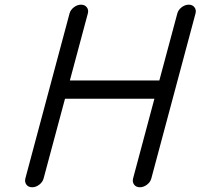

<svg xmlns="http://www.w3.org/2000/svg" viewBox="-20 -789 845 809"><path d="M727.1 -732.2Q731 -747.3 745.2 -758.3Q759.5 -769.3 775.4 -769.3Q791 -769.3 799.4 -758.3Q807.9 -747.3 803.7 -731.9L617.7 -37.4Q613.8 -22 599.5 -11Q585.2 0 569.3 0Q553.5 0 545.2 -11Q536.9 -22 540.8 -37.4L630.6 -373H253.9L163.8 -37.4Q159.9 -22 145.6 -11Q131.3 0 115.5 0Q99.6 0 91.3 -11Q83 -22 86.9 -37.4L272.9 -731.9Q276.9 -747.3 291.3 -758.3Q305.7 -769.3 321.5 -769.3Q337.2 -769.3 345.7 -758.3Q354.2 -747.3 350.1 -732.2L274.4 -450H651.4Z"/></svg>

Font: Tecnico
Style: GruesoInclinado
Weight: 700
Italic angle: -15°
Version: Version 1.3